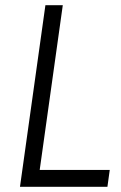

<svg xmlns="http://www.w3.org/2000/svg" viewBox="-20 -720 466 740"><path d="M394 0H57L155 -700H222L133 -65H403Z"/></svg>

Font: Gudea
Style: Italic
Weight: 400
Version: Version 1.002